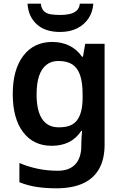

<svg xmlns="http://www.w3.org/2000/svg" viewBox="-20 -779 666 1039"><path d="M263 -552Q314 -552 355 -532Q396 -512 424 -472H429L441 -542H546V4Q546 81 517 133.5Q488 186 430 213Q372 240 285 240Q227 240 178 232.5Q129 225 85 207V103Q131 123 183.5 134Q236 145 293 145Q355 145 387.5 110Q420 75 420 10V-4Q420 -19 421.5 -39Q423 -59 424 -71H420Q392 -29 352 -9.5Q312 10 260 10Q161 10 105 -64Q49 -138 49 -270Q49 -402 106 -477Q163 -552 263 -552ZM296 -449Q258 -449 231.5 -428.5Q205 -408 191.5 -368Q178 -328 178 -268Q178 -180 208 -135Q238 -90 298 -90Q332 -90 356 -98.5Q380 -107 395.5 -126.5Q411 -146 419 -176.5Q427 -207 427 -250V-269Q427 -334 413 -373.5Q399 -413 370.5 -431Q342 -449 296 -449ZM485 -759Q482 -714 459 -679.5Q436 -645 397 -625.5Q358 -606 305 -606Q224 -606 178.5 -648Q133 -690 129 -759H201Q204 -732 218 -718.5Q232 -705 255 -701.5Q278 -698 306 -698Q331 -698 354 -702.5Q377 -707 393 -720Q409 -733 412 -759Z"/></svg>

Font: Noto Sans Thai SemiBold
Style: Regular
Weight: 600
Version: Version 2.001